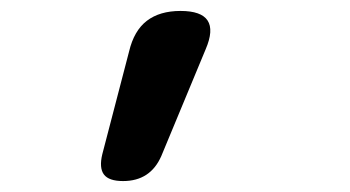

<svg xmlns="http://www.w3.org/2000/svg" viewBox="-20 -741 640 351"><path d="M205 -410Q179 -410 170 -422Q161 -434 167 -459L216 -647Q225 -685 248.5 -703Q272 -721 310 -721Q348 -721 359.5 -703.5Q371 -686 356 -651L275 -456Q265 -433 247.5 -421.5Q230 -410 205 -410Z"/></svg>

Font: Maple Mono NL SemiBold
Style: Regular
Weight: 600
Monospace: yes
Designer: subframe7536
Version: Version 7.000